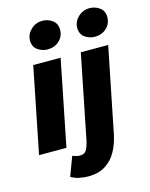

<svg xmlns="http://www.w3.org/2000/svg" viewBox="-133 -812 848 1084"><g transform="rotate(-15 291.0 -270.0)"><path d="M8 0 108 -500H268L168 0ZM210 -564Q179 -564 152.5 -582.5Q126 -601 126 -638Q126 -674 154 -701Q182 -728 222 -728Q254 -728 280 -709Q306 -690 306 -654Q306 -615 278.5 -589.5Q251 -564 210 -564ZM246 188Q220 188 194.5 182.5Q169 177 146 164L188 52Q199 56 209.5 59Q220 62 232 62Q256 62 267.5 45.5Q279 29 288 -10L386 -500H546L446 -2Q435 50 411.5 93Q388 136 347.5 162Q307 188 246 188ZM486 -564Q455 -564 428.5 -582.5Q402 -601 402 -638Q402 -674 430 -701Q458 -728 498 -728Q530 -728 556 -709Q582 -690 582 -654Q582 -615 554.5 -589.5Q527 -564 486 -564Z"/></g></svg>

Font: Source Sans 3 ExtraLight Black
Style: Italic
Weight: 900
Italic angle: -11°
Version: Version 3.052;hotconv 1.1.0;makeotfexe 2.6.0